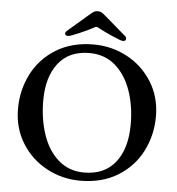

<svg xmlns="http://www.w3.org/2000/svg" viewBox="-57 -883 876 951"><g transform="rotate(5 381.0 -408.0)"><path d="M39 -315Q39 -407 79.5 -487Q120 -567 198.5 -615.5Q277 -664 385 -664Q475 -664 552.5 -622.5Q630 -581 676.5 -506Q723 -431 723 -335Q723 -243 682.5 -163Q642 -83 563.5 -34.5Q485 14 376 14Q287 14 209.5 -27.5Q132 -69 85.5 -144Q39 -219 39 -315ZM602 -285Q602 -377 575.5 -453Q549 -529 496.5 -574.5Q444 -620 368 -620Q267 -620 213.5 -551.5Q160 -483 160 -366Q160 -274 186 -197Q212 -120 264.5 -74Q317 -28 392 -28Q494 -28 548 -97Q602 -166 602 -285ZM239 -706Q239 -713 246 -719L347 -806Q364 -821 372 -825.5Q380 -830 391 -830Q402 -830 410 -825.5Q418 -821 435 -806L536 -719Q542 -714 542 -706Q542 -694 527 -694Q517 -694 471 -714.5Q425 -735 402 -748Q397 -752 391 -752Q385 -752 380 -748Q357 -735 311 -715Q265 -695 255 -695Q239 -695 239 -706Z"/></g></svg>

Font: EB Garamond Medium
Style: Regular
Weight: 500
Designer: Georg Duffner and Octavio Pardo
Foundry: Georg Duffner
Version: Version 1.000